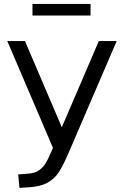

<svg xmlns="http://www.w3.org/2000/svg" viewBox="-20 -745 615 962"><path d="M16.6 -539.1H105.2L311.2 -57.3L258.2 25.9ZM564.6 -539.1 331.2 3.5Q327.9 11.4 323.2 22.1Q296.6 84.5 274.8 117.7Q253.1 151 218.2 170.3Q183.3 189.7 125.6 193.4L77.6 196.3L71 129.2L120 125.1Q152.6 123.2 173 109.9Q193.5 96.6 207.2 75Q220.9 53.3 237.8 13.4L475 -539.1ZM142.7 -725.2H433.7V-667H142.7Z"/></svg>

Font: Min Sans VF VF
Style: Regular
Weight: 400
Designer: Jinseong-Kim, NotoSansCJK, Nunito
Foundry: Jinseong-Kim
Version: Version 1.420;Glyphs 3.1.2 (3151)